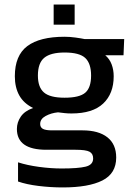

<svg xmlns="http://www.w3.org/2000/svg" viewBox="-20 -645 594 841"><path d="M215 -537V-625H307V-537ZM255 176Q202 176 149 169.5Q96 163 59 150V66Q99 79 151 86Q203 93 250 93Q322 93 355 85Q388 77 388 49Q388 28 372 19.5Q356 11 311 11H183Q54 11 54 -80Q54 -109 71 -134Q88 -159 125 -172Q84 -192 64.5 -227Q45 -262 45 -311Q45 -402 99.5 -443Q154 -484 263 -484Q286 -484 311 -480.5Q336 -477 350 -474H524L521 -403H441Q460 -387 469 -363Q478 -339 478 -311Q478 -235 432 -191.5Q386 -148 293 -148Q277 -148 263.5 -149.5Q250 -151 234 -153Q204 -150 180 -137Q156 -124 156 -102Q156 -87 168 -80.5Q180 -74 208 -74H341Q412 -74 450.5 -43.5Q489 -13 489 45Q489 115 428.5 145.5Q368 176 255 176ZM263 -217Q328 -217 353.5 -239Q379 -261 379 -314Q379 -367 353.5 -391Q328 -415 263 -415Q202 -415 174 -392Q146 -369 146 -314Q146 -263 172.5 -240Q199 -217 263 -217Z"/></svg>

Font: Kanit
Style: Regular
Weight: 400
Designer: Katatrad Team
Foundry: CadsonDemak
Version: Version 2.000; ttfautohint (v1.8.3)